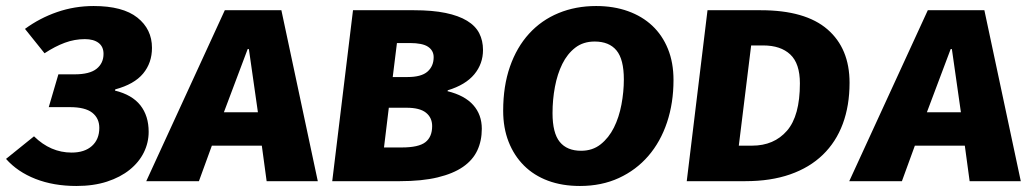

<svg xmlns="http://www.w3.org/2000/svg" viewBox="-38 -602 3431 638"><path d="M45 -506Q94 -542 152 -562Q210 -582 273 -582Q370 -582 418.5 -543.5Q467 -505 467 -443Q467 -393 437.5 -357.5Q408 -322 345 -305L344 -301Q401 -287 428.5 -252Q456 -217 456 -164Q456 -128 440 -95.5Q424 -63 393 -38Q362 -13 317.5 1.5Q273 16 216 16Q140 16 80 -7.5Q20 -31 -18 -74L75 -149Q130 -95 200 -95Q243 -95 267.5 -117Q292 -139 292 -177Q292 -209 268.5 -227.5Q245 -246 194 -246H124L156 -355H210Q260 -355 283 -373.5Q306 -392 306 -423Q306 -447 289.5 -459.5Q273 -472 244 -472Q210 -472 177.5 -460Q145 -448 110 -425Z M832 -118H666L623 0H448L709 -568H897L1018 0H848ZM706 -229H819L789 -439H785Z M1297 -112Q1353 -112 1375.5 -129.5Q1398 -147 1398 -183Q1398 -211 1377.5 -227.5Q1357 -244 1313 -244H1254L1238 -112ZM1316 -346Q1362 -346 1382.5 -364Q1403 -382 1403 -412Q1403 -434 1384.5 -446.5Q1366 -459 1324 -459H1281L1267 -346ZM1563 -174Q1563 -134 1548 -102Q1533 -70 1500.5 -47.5Q1468 -25 1416 -12.5Q1364 0 1291 0H1066L1135 -568H1338Q1399 -568 1442.5 -559Q1486 -550 1514 -533Q1542 -516 1554.5 -491.5Q1567 -467 1567 -436Q1567 -390 1538 -355Q1509 -320 1450 -302L1449 -299Q1506 -285 1534.5 -253Q1563 -221 1563 -174Z M2200 -336Q2200 -260 2178.5 -195.5Q2157 -131 2116.5 -84Q2076 -37 2018.5 -10.5Q1961 16 1889 16Q1830 16 1783 -1.5Q1736 -19 1703 -52Q1670 -85 1652 -131Q1634 -177 1634 -234Q1634 -316 1656.5 -380.5Q1679 -445 1720 -490Q1761 -535 1818 -558.5Q1875 -582 1943 -582Q2001 -582 2048.5 -565Q2096 -548 2129.5 -516.5Q2163 -485 2181.5 -439.5Q2200 -394 2200 -336ZM1893 -101Q1931 -101 1958 -122.5Q1985 -144 2002 -178Q2019 -212 2027 -254.5Q2035 -297 2035 -338Q2035 -405 2010.5 -434.5Q1986 -464 1938 -464Q1900 -464 1873.5 -443.5Q1847 -423 1830.5 -389.5Q1814 -356 1806 -313.5Q1798 -271 1798 -226Q1798 -160 1822 -130.5Q1846 -101 1893 -101Z M2461 -118Q2534 -118 2577 -167.5Q2620 -217 2620 -325Q2620 -391 2588 -421Q2556 -451 2498 -451H2458L2417 -118ZM2785 -327Q2785 -251 2762.5 -190.5Q2740 -130 2696 -87.5Q2652 -45 2587.5 -22.5Q2523 0 2439 0H2244L2313 -568H2490Q2638 -568 2711.5 -504.5Q2785 -441 2785 -327Z M3168 -118H3002L2959 0H2784L3045 -568H3233L3354 0H3184ZM3042 -229H3155L3125 -439H3121Z"/></svg>

Font: Qjlgwqiwhsfqbnnlvksmvfsycuq
Style: Regular
Weight: 700
Italic angle: -8°
Designer: Carrois Corporate & Edenspiekermann
Foundry: Carrois Corporate GbR & Edenspiekermann AG
Version: Version 2.001